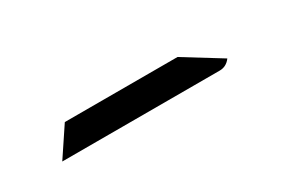

<svg xmlns="http://www.w3.org/2000/svg" viewBox="4 -318 808 543"><g transform="rotate(-30 408.0 -46.5)"><path d="M548 -93 668 -19Q654 0 632 0H118L180 -93Z"/></g></svg>

Font: DSEG7 Modern
Style: Italic
Weight: 400
Italic angle: -5°
Designer: Keshikan(Twitter:@keshinomi_88pro)
Version: Version 0.46